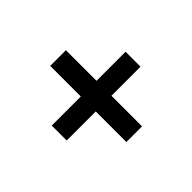

<svg xmlns="http://www.w3.org/2000/svg" viewBox="-95 -753 745 745"><g transform="rotate(-45 278.0 -380.0)"><path d="M235 -171V-339H75.5V-421H235V-589H321V-421H480.5V-339H321V-171Z"/></g></svg>

Font: Encode Sans Semi Expanded Medium
Style: Regular
Weight: 500
Width: 6
Designer: Multiple Designers
Foundry: Impallari Type
Version: Version 3.000; ttfautohint (v1.8.3) -l 8 -r 50 -G 200 -x 14 